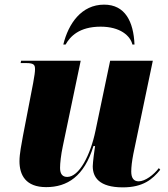

<svg xmlns="http://www.w3.org/2000/svg" viewBox="-20 -798 726 828"><path d="M253 -606H263C282 -640 321 -683 414 -683C498 -683 542 -644 551 -606H560C556 -704 520 -778 429 -778C331 -778 275 -696 253 -606ZM510 10C597 10 638 -25 671 -66L665 -73C643 -44 606 -16 578 -16C557 -16 546 -30 546 -58C546 -78 549 -103 555 -134L639 -536H455L392 -235C370 -128 321 -35 270 -35C250 -35 239 -47 239 -74C239 -94 243 -131 251 -168L328 -536H71L69 -526H93C128 -526 131 -517 131 -499C131 -488 129 -473 123 -440L79 -212C73 -178 64 -135 64 -103C64 -43 91 9 179 9C270 9 343 -37 383 -168H390C388 -158 380 -96 380 -81C380 -34 407 10 510 10Z"/></svg>

Font: Noto Serif Display SemiCondensed Black
Style: Italic
Weight: 900
Width: 4
Italic angle: -12°
Designer: Monotype Design Team
Foundry: Monotype Imaging Inc.
Version: Version 2.009